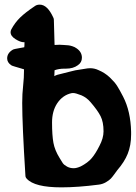

<svg xmlns="http://www.w3.org/2000/svg" viewBox="-20 -807 582 823"><path d="M83 -509.8Q83 -509.8 70.3 -513.7Q57.6 -517.6 43.9 -521.5Q30.3 -525.4 28.3 -527.3Q10.7 -539.1 10.7 -556.6Q10.7 -580.1 36.1 -594.7Q40 -596.7 60.1 -600.1Q80.1 -603.5 84 -604.5Q85 -609.4 85 -626H82Q67.4 -626 46.4 -639.2Q25.4 -652.3 25.4 -668.9Q25.4 -674.8 28.3 -680.7Q43.9 -710 66.4 -731.9Q88.9 -753.9 129.9 -781.2Q137.7 -787.1 150.4 -787.1Q183.6 -787.1 209 -730.5Q210.9 -726.6 210.9 -721.7Q213.9 -630.9 213.9 -614.3Q219.7 -614.3 224.6 -614.7Q229.5 -615.2 234.4 -615.2Q238.3 -615.2 252 -614.3Q265.6 -613.3 272.5 -612.8Q279.3 -612.3 290 -608.9Q300.8 -605.5 308.6 -599.6Q331.1 -584 331.1 -559.6Q331.1 -539.1 313.5 -527.3Q293.9 -512.7 262.7 -512.7H255.9Q232.4 -512.7 213.9 -505.9L212.9 -480.5Q220.7 -486.3 249 -492.2Q254.9 -493.2 279.8 -500Q304.7 -506.8 323.2 -508.8Q326.2 -508.8 341.3 -511.7Q356.4 -514.6 366.2 -514.6Q384.8 -514.6 401.4 -506.8Q429.7 -495.1 450.7 -475.1Q471.7 -455.1 481.9 -439Q492.2 -422.9 507.8 -392.6Q540 -330.1 542 -242.2V-230.5Q542 -183.6 527.3 -147.5Q513.7 -113.3 482.4 -77.1Q479.5 -73.2 470.7 -61Q461.9 -48.8 455.1 -41.5Q448.2 -34.2 434.1 -25.9Q419.9 -17.6 403.3 -15.6Q313.5 -3.9 243.2 -3.9Q127.9 -3.9 94.7 -41Q88.9 -46.9 88.9 -54.7Q75.2 -273.4 75.2 -365.2Q75.2 -405.3 79.1 -439Q83 -472.7 83 -509.8ZM289.1 -408.2Q249 -400.4 224.6 -363.3Q203.1 -330.1 203.1 -282.2Q203.1 -226.6 209 -194.8Q214.8 -163.1 235.4 -129.9Q243.2 -116.2 249 -107.9Q254.9 -99.6 267.6 -92.8Q280.3 -85.9 295.9 -85.9Q308.6 -85.9 326.2 -93.8Q356.4 -109.4 373 -128.9Q389.6 -148.4 406.2 -181.6Q423.8 -214.8 423.8 -244.1Q423.8 -284.2 411.1 -309.1Q398.4 -334 368.2 -369.1Q351.6 -388.7 329.1 -398.4Q303.7 -408.2 294.9 -408.2Z"/></svg>

Font: Essays1743
Style: Bold
Weight: 700
Designer: Based on the typeface in a 1743 English translation of the essays of Montaigne.  PostScript/TrueType font designed by Jo
Version: Version 002.100